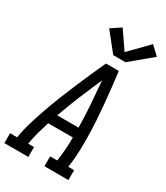

<svg xmlns="http://www.w3.org/2000/svg" viewBox="-262 -1081 1019 1179"><g transform="rotate(30 247.0 -491.5)"><path d="M-26 0V-70H24L25 -74Q34 -130 51 -186Q68 -242 87.5 -297.5Q107 -353 129 -408Q151 -463 174 -517.5Q197 -572 221 -626.5Q245 -681 270 -735H361Q368 -681 374 -626.5Q380 -572 385 -517.5Q390 -463 393.5 -408Q397 -353 398 -297.5Q399 -242 397.5 -186Q396 -130 387 -74V-70H428V0H258V-70H308L309 -74Q315 -115 318 -156.5Q321 -198 321 -240H146Q133 -199 121.5 -157.5Q110 -116 103 -74V-70H144V0ZM321 -310Q320 -391 314 -472Q308 -553 301 -634Q266 -554 232.5 -473Q199 -392 170 -310ZM283 -802 179 -932 248 -978 334 -853 461 -983 520 -927 370 -802Z"/></g></svg>

Font: Iosevka Curly Slab Oblique
Style: Regular
Weight: 400
Italic angle: -9°
Monospace: yes
Designer: Belleve Invis
Foundry: Belleve Invis
Version: Version 11.1.0; ttfautohint (v1.8.3)